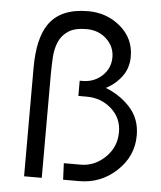

<svg xmlns="http://www.w3.org/2000/svg" viewBox="-51 -734 653 779"><g transform="rotate(5 276.0 -345.0)"><path d="M235 0H301C358.5 0 408.5 -19.5 451 -58.5C495 -98.8 517 -147.7 517 -205C517 -249.7 503.3 -287.2 476 -317.5C448.7 -347.8 415 -370.7 375 -386C401 -399.3 422.5 -417.5 439.5 -440.5C456.5 -463.5 465 -490.3 465 -521C465 -571.2 445.8 -612.2 407.5 -644C370.6 -674.7 327.1 -690 277 -690C201.8 -690 148.3 -666.7 116.5 -620C89.5 -580.4 76 -520.7 76 -441V0H148V-416C148 -440.7 148.7 -465 150 -489C151.3 -513 156 -534.5 164 -553.5C172 -572.5 184.8 -587.8 202.5 -599.5C220.2 -611.2 244.9 -617 276.7 -617C308.5 -617 335.1 -607.3 356.5 -588C379.5 -567.2 391 -541.9 391 -512C391 -481.4 379.5 -455.8 356.5 -435C335.1 -415.7 308.6 -406 277 -406H267V-344H301C339.9 -344 373.2 -331.8 401 -307.5C429.7 -282.4 444 -250.6 444 -212C444 -171.6 429.7 -137.4 401 -109.5C371.9 -81.2 338.6 -67 301 -67H232Z"/></g></svg>

Font: GI
Style: Regular
Weight: 400
Designer: Alfredo Marco Pradil
Version: Version 1.01 2015